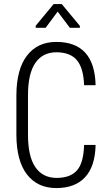

<svg xmlns="http://www.w3.org/2000/svg" viewBox="-20 -931 541 961"><path d="M62 -256.8V-453.6Q62.5 -584.5 115.2 -652.8Q168 -721.2 261.7 -721.2Q453.6 -721.2 458.5 -504.4H400.9Q397.9 -590.8 364.7 -629.9Q332 -668.9 262.7 -669.4Q193.4 -669.4 156.7 -615.7Q120.1 -562 120.1 -455.1V-256.8Q120.1 -148.4 156.7 -94.7Q193.4 -41 262.7 -40.5Q332 -40.5 365.2 -78.1Q398.4 -115.7 400.9 -205.6H458.5Q456.1 -97.2 405.3 -43.5Q355.5 10.3 261.7 10.3Q168 10.3 115.2 -57.6Q62.5 -125.5 62 -256.8ZM379.9 -792H329.6L268.6 -873L208.5 -792H158.7V-802.2L248.5 -910.6H289.1L379.9 -801.3Z"/></svg>

Font: RobotoCondensed-Light
Style: Light
Weight: 300
Designer: Google
Version: Version 1.200311; 2013